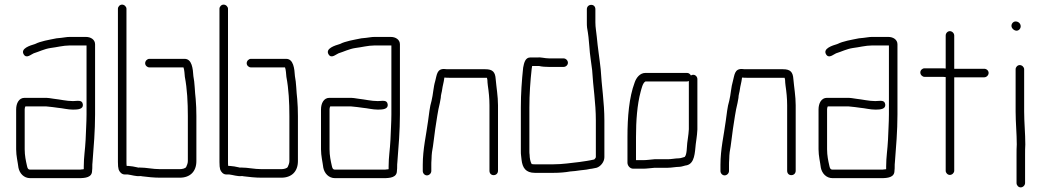

<svg xmlns="http://www.w3.org/2000/svg" viewBox="-20 -748 4512 832"><path d="M50 -274V-101C50 -72 57 -46 60 -21C65 3 83 24 111 24H321C350 24 379 21 379 -8C380 -15 380 -21 380 -27C380 -32 380 -39 381 -46C386 -110 392 -181 392 -252V-556C392 -576 374 -588 352 -588H282C268 -588 257 -585 245 -584L225 -582C191 -575 157 -570 131 -557C111 -551 67 -538 83 -512C95 -493 114 -512 126 -517C149 -524 172 -536 199 -540C225 -543 254 -551 282 -551H355V-252C355 -217 352 -176 351 -142C349 -100 343 -68 343 -27V-15C340 -14 337 -14 335 -14C331 -13 326 -13 321 -13H111C101 -13 99 -20 97 -29C92 -51 87 -74 87 -101V-274C87 -279 88 -283 90 -287H172C177 -287 183 -287 189 -286L208 -284C215 -283 222 -282 230 -281C253 -279 273 -273 297 -273C318 -273 342 -275 339 -296C336 -317 315 -310 296 -310C268 -310 241 -317 213 -320L193 -323C186 -324 179 -324 172 -324H86C62 -324 50 -300 50 -274Z M627 -456H775C779 -447 780 -425 781 -415C791 -363 794 -304 794 -245V-50C794 -40 790 -32 787 -25C784 -18 769 -15 759 -15H674C641 -15 615 -22 585 -22C581 -21 577 -22 574 -23C562 -26 549 -28 536 -29H529C528 -34 528 -39 528 -46V-710C528 -719 519 -728 509 -728C499 -728 491 -719 491 -710V-46C491 -31 492 -21 494 -14C497 -4 507 8 520 8H533C550 10 569 17 587 15C590 15 593 15 596 16C619 19 647 22 674 22H759C804 22 831 -5 831 -50V-245C831 -272 830 -295 828 -319C824 -350 824 -390 818 -418C816 -450 812 -493 780 -493H627C618 -493 609 -484 609 -474C609 -464 618 -456 627 -456Z M1067 -456H1215C1219 -447 1220 -425 1221 -415C1231 -363 1234 -304 1234 -245V-50C1234 -40 1230 -32 1227 -25C1224 -18 1209 -15 1199 -15H1114C1081 -15 1055 -22 1025 -22C1021 -21 1017 -22 1014 -23C1002 -26 989 -28 976 -29H969C968 -34 968 -39 968 -46V-710C968 -719 959 -728 949 -728C939 -728 931 -719 931 -710V-46C931 -31 932 -21 934 -14C937 -4 947 8 960 8H973C990 10 1009 17 1027 15C1030 15 1033 15 1036 16C1059 19 1087 22 1114 22H1199C1244 22 1271 -5 1271 -50V-245C1271 -272 1270 -295 1268 -319C1264 -350 1264 -390 1258 -418C1256 -450 1252 -493 1220 -493H1067C1058 -493 1049 -484 1049 -474C1049 -464 1058 -456 1067 -456Z M1371 -274V-101C1371 -72 1378 -46 1381 -21C1386 3 1404 24 1432 24H1642C1671 24 1700 21 1700 -8C1701 -15 1701 -21 1701 -27C1701 -32 1701 -39 1702 -46C1707 -110 1713 -181 1713 -252V-556C1713 -576 1695 -588 1673 -588H1603C1589 -588 1578 -585 1566 -584L1546 -582C1512 -575 1478 -570 1452 -557C1432 -551 1388 -538 1404 -512C1416 -493 1435 -512 1447 -517C1470 -524 1493 -536 1520 -540C1546 -543 1575 -551 1603 -551H1676V-252C1676 -217 1673 -176 1672 -142C1670 -100 1664 -68 1664 -27V-15C1661 -14 1658 -14 1656 -14C1652 -13 1647 -13 1642 -13H1432C1422 -13 1420 -20 1418 -29C1413 -51 1408 -74 1408 -101V-274C1408 -279 1409 -283 1411 -287H1493C1498 -287 1504 -287 1510 -286L1529 -284C1536 -283 1543 -282 1551 -281C1574 -279 1594 -273 1618 -273C1639 -273 1663 -275 1660 -296C1657 -317 1636 -310 1617 -310C1589 -310 1562 -317 1534 -320L1514 -323C1507 -324 1500 -324 1493 -324H1407C1383 -324 1371 -300 1371 -274Z M1849 -7V-34C1849 -39 1849 -48 1850 -59C1850 -70 1851 -80 1852 -89C1858 -120 1861 -156 1866 -189C1872 -226 1877 -267 1886 -302L1890 -324C1890 -337 1895 -349 1896 -360C1898 -376 1903 -391 1905 -408C1905 -409 1905 -410 1906 -412C1913 -411 1919 -411 1926 -411H2090C2091 -408 2091 -405 2092 -402C2092 -394 2093 -386 2094 -377C2098 -350 2101 -322 2101 -292V-8C2101 3 2108 11 2119 11C2130 11 2138 3 2138 -8V-292C2138 -331 2131 -370 2128 -405C2126 -436 2115 -448 2083 -448H1926C1919 -448 1912 -448 1905 -449C1873 -450 1873 -423 1866 -397C1858 -371 1857 -339 1850 -311C1842 -286 1839 -251 1835 -224C1827 -163 1812 -102 1812 -34V-7C1812 3 1820 12 1830 12C1840 12 1849 3 1849 -7Z M2422 -495H2359C2340 -495 2324 -501 2307 -499H2278C2256 -499 2251 -476 2247 -455C2241 -398 2237 -344 2237 -282V-93C2237 -86 2237 -80 2238 -74L2240 -56C2244 -21 2258 1 2298 1H2378C2404 1 2429 -1 2451 -5L2473 -7C2482 -8 2489 -9 2495 -10L2513 -12C2526 -13 2533 -16 2545 -17L2565 -21C2582 -26 2599 -46 2599 -67V-226C2599 -304 2587 -375 2583 -448C2578 -495 2570 -543 2566 -589C2564 -612 2560 -628 2560 -651V-708C2560 -719 2553 -727 2542 -727C2531 -727 2523 -719 2523 -708V-652C2523 -643 2523 -635 2524 -628C2529 -601 2532 -574 2534 -545C2536 -510 2542 -479 2546 -444C2550 -372 2562 -303 2562 -226V-67C2562 -65 2557 -58 2555 -57C2534 -52 2512 -49 2491 -46C2454 -42 2418 -36 2378 -36H2298C2293 -36 2289 -36 2285 -37H2284C2278 -47 2275 -64 2275 -77C2274 -82 2274 -88 2274 -93V-282C2274 -341 2278 -396 2284 -450L2286 -462H2316C2328 -459 2345 -458 2359 -458H2422C2432 -458 2441 -466 2441 -476C2441 -486 2432 -495 2422 -495Z M2874 -58H2816C2802 -57 2783 -54 2768 -54H2736V-154C2736 -224 2741 -294 2756 -350C2760 -364 2765 -389 2777 -395H2957C2960 -395 2962 -396 2965 -397V-188C2964 -169 2963 -167 2961 -150L2958 -128C2956 -111 2957 -78 2947 -68C2940 -66 2929 -62 2922 -62C2907 -62 2889 -58 2874 -58ZM2724 -17H2768C2782 -17 2803 -20 2817 -21H2874C2890 -21 2908 -25 2923 -25C2934 -25 2947 -31 2957 -32C2990 -41 2991 -85 2995 -124L2998 -146C3000 -163 3001 -167 3002 -187V-405C3002 -415 2994 -424 2984 -424C2981 -424 2977 -423 2974 -421C2970 -428 2964 -432 2957 -432H2777C2753 -432 2737 -411 2730 -390C2706 -326 2699 -241 2699 -154V-43C2699 -30 2710 -17 2724 -17Z M3139 -7V-34C3139 -39 3139 -48 3140 -59C3140 -70 3141 -80 3142 -89C3148 -120 3151 -156 3156 -189C3162 -226 3167 -267 3176 -302L3180 -324C3180 -337 3185 -349 3186 -360C3188 -376 3193 -391 3195 -408C3195 -409 3195 -410 3196 -412C3203 -411 3209 -411 3216 -411H3380C3381 -408 3381 -405 3382 -402C3382 -394 3383 -386 3384 -377C3388 -350 3391 -322 3391 -292V-8C3391 3 3398 11 3409 11C3420 11 3428 3 3428 -8V-292C3428 -331 3421 -370 3418 -405C3416 -436 3405 -448 3373 -448H3216C3209 -448 3202 -448 3195 -449C3163 -450 3163 -423 3156 -397C3148 -371 3147 -339 3140 -311C3132 -286 3129 -251 3125 -224C3117 -163 3102 -102 3102 -34V-7C3102 3 3110 12 3120 12C3130 12 3139 3 3139 -7Z M3527 -274V-101C3527 -72 3534 -46 3537 -21C3542 3 3560 24 3588 24H3798C3827 24 3856 21 3856 -8C3857 -15 3857 -21 3857 -27C3857 -32 3857 -39 3858 -46C3863 -110 3869 -181 3869 -252V-556C3869 -576 3851 -588 3829 -588H3759C3745 -588 3734 -585 3722 -584L3702 -582C3668 -575 3634 -570 3608 -557C3588 -551 3544 -538 3560 -512C3572 -493 3591 -512 3603 -517C3626 -524 3649 -536 3676 -540C3702 -543 3731 -551 3759 -551H3832V-252C3832 -217 3829 -176 3828 -142C3826 -100 3820 -68 3820 -27V-15C3817 -14 3814 -14 3812 -14C3808 -13 3803 -13 3798 -13H3588C3578 -13 3576 -20 3574 -29C3569 -51 3564 -74 3564 -101V-274C3564 -279 3565 -283 3567 -287H3649C3654 -287 3660 -287 3666 -286L3685 -284C3692 -283 3699 -282 3707 -281C3730 -279 3750 -273 3774 -273C3795 -273 3819 -275 3816 -296C3813 -317 3792 -310 3773 -310C3745 -310 3718 -317 3690 -320L3670 -323C3663 -324 3656 -324 3649 -324H3563C3539 -324 3527 -300 3527 -274Z M4078 -594V-451C4071 -452 4065 -452 4058 -452H3986C3977 -452 3968 -444 3968 -434C3968 -424 3977 -415 3986 -415H4058C4064 -415 4071 -415 4078 -414V-8C4078 1 4086 10 4096 10C4106 10 4115 1 4115 -8V-413H4245C4255 -413 4264 -422 4264 -432C4264 -442 4255 -450 4245 -450H4115V-594C4115 -604 4106 -613 4096 -613C4086 -613 4078 -604 4078 -594Z M4381 -448V-265C4381 -217 4386 -169 4386 -122C4385 -107 4385 -93 4385 -79V45C4385 55 4393 64 4403 64C4413 64 4422 55 4422 45V-79C4422 -93 4422 -107 4423 -122C4423 -170 4418 -217 4418 -265V-448C4418 -457 4409 -466 4399 -466C4389 -466 4381 -457 4381 -448ZM4363 -636C4363 -625 4375 -615 4385 -615C4395 -615 4403 -624 4403 -634C4403 -646 4393 -655 4381 -655C4371 -655 4363 -646 4363 -636Z"/></svg>

Font: Electronic
Style: SeLt
Weight: 300
Version: Version 1.011